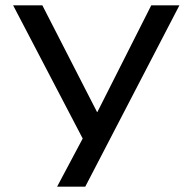

<svg xmlns="http://www.w3.org/2000/svg" viewBox="-20 -516 719 716"><path d="M193 180 310 -40V42L29 -496H138L342 -98H343L544 -496H649L298 180Z"/></svg>

Font: Nunito Sans 7pt Expanded
Style: Regular
Weight: 400
Width: 7
Designer: Vernon Adams
Foundry: Vernon Adams
Version: Version 3.101;gftools[0.9.27]